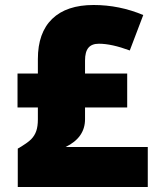

<svg xmlns="http://www.w3.org/2000/svg" viewBox="-20 -745 626 765"><path d="M353 -725.1Q455.6 -725.1 550.8 -685.1L497.1 -543.9Q424.8 -570.8 374 -570.8Q345.7 -570.8 332.3 -554.7Q318.8 -538.6 318.8 -503.9V-452.1H486.8V-316.9H318.8V-270Q318.8 -196.8 241.2 -159.2H568.8V0H50.8V-152.8Q90.3 -175.8 104.2 -190.2Q118.2 -204.6 124.5 -223.1Q130.9 -241.7 130.9 -269V-316.9H49.8V-452.1H130.9V-509.8Q130.9 -614.7 188 -669.9Q245.1 -725.1 353 -725.1Z"/></svg>

Font: Sahel Black FD
Style: Black-FD
Weight: 900
Foundry: Saber Rastikerdar (saber.rastikerdar@gmail.com)
Version: Version 3.3.1